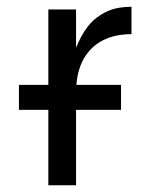

<svg xmlns="http://www.w3.org/2000/svg" viewBox="-20 -548 490 568"><path d="M123 0V-520H205V-407Q212 -424 220.5 -440Q229 -456 240.5 -470.5Q252 -485 266.5 -496Q281 -507 297.5 -514.5Q314 -522 332 -525Q350 -528 369 -528V-447Q346 -447 324 -442.5Q302 -438 282 -427.5Q262 -417 246.5 -400Q231 -383 222 -363Q213 -343 209 -320.5Q205 -298 205 -276V0ZM36 -223V-297H338V-223Z"/></svg>

Font: Iosevka Aile
Style: Regular
Weight: 400
Designer: Belleve Invis
Foundry: Belleve Invis
Version: Version 28.0.1; ttfautohint (v1.8.4)